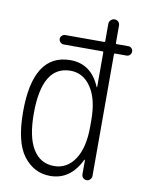

<svg xmlns="http://www.w3.org/2000/svg" viewBox="-85 -811 671 882"><g transform="rotate(10 250.0 -370.0)"><path d="M219.7 -482.4Q86.9 -482.4 86.9 -259.8Q86.9 -149.4 121.6 -93.8Q156.2 -38.1 219.7 -38.1Q280.3 -38.1 316.4 -92.3Q352.5 -146.5 352.5 -245.1V-275.4Q352.5 -373 315.9 -427.7Q279.3 -482.4 219.7 -482.4ZM210 9.8Q134.8 9.8 85.9 -53.7Q37.1 -117.2 37.1 -259.8Q37.1 -529.3 210 -530.3Q307.6 -530.3 349.6 -430.7Q349.6 -428.7 351.6 -428.7Q352.5 -428.7 352.5 -429.7V-591.8Q352.5 -595.7 347.7 -595.7H167Q158.2 -595.7 151.4 -602.5Q144.5 -609.4 144.5 -618.2Q144.5 -627 151.4 -633.3Q158.2 -639.6 167 -639.6H347.7Q352.5 -639.6 352.5 -644.5V-724.6Q352.5 -735.4 360.4 -742.7Q368.2 -750 377.9 -750Q387.7 -750 395 -743.2Q402.3 -736.3 402.3 -724.6V-644.5Q402.3 -639.6 407.2 -639.6H460.9Q469.7 -639.6 476.1 -633.3Q482.4 -627 482.4 -618.2Q482.4 -609.4 476.1 -602.5Q469.7 -595.7 460.9 -595.7H407.2Q402.3 -595.7 402.3 -591.8V-24.4Q402.3 -14.6 395.5 -7.3Q388.7 0 378.9 0Q369.1 0 362.3 -6.8Q355.5 -13.7 355.5 -24.4V-89.8Q355.5 -90.8 353.5 -90.8Q351.6 -90.8 351.6 -88.9Q303.7 9.8 210 9.8Z"/></g></svg>

Font: Rounded-L Mgen+ 1m light
Style: Regular
Weight: 200
Designer: [Source Han Sans]
Ryoko NISHIZUKA  (kana & ideographs); Paul D. Hunt (Latin, Greek & Cyrillic); Wenlong ZHANG  (bopomofo
Version: Version 1.059.20150602